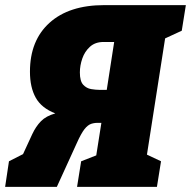

<svg xmlns="http://www.w3.org/2000/svg" viewBox="-42 -730 746 750"><path d="M571 0H259L275 -100L334 -123L354 -250H347Q329 -251 315 -246.5Q301 -242 288 -225.5Q275 -209 258 -171L180 0H-22L-7 -100L48 -128L84 -206Q98 -236 118 -256.5Q138 -277 174 -287Q120 -308 97.5 -348.5Q75 -389 75 -450Q75 -572 151.5 -641Q228 -710 365 -710H684L668 -610L603 -580L532 -126L587 -100ZM346 -379H375L404 -566H362Q330 -566 309.5 -547.5Q289 -529 279.5 -501.5Q270 -474 270 -447Q270 -413 283 -399Q296 -385 314 -382Q332 -379 346 -379Z"/></svg>

Font: Bitter Black
Style: Italic
Weight: 900
Italic angle: -9°
Designer: Sol Matas, and Bitter project Authors
Foundry: Sol Matas
Version: Version 2.001